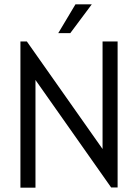

<svg xmlns="http://www.w3.org/2000/svg" viewBox="-20 -873 642 893"><path d="M75 -680H105L457 -180V-680H527V-1H497L145 -501V0H75ZM331 -853H407L307 -719H251Z"/></svg>

Font: Teachers[wght]
Style: Regular
Weight: 400
Designer: Alfredo Marco Pradil & Chank Diesel
Version: Version 1.000;Glyphs 3.1.2 (3151)